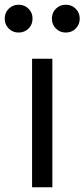

<svg xmlns="http://www.w3.org/2000/svg" viewBox="-56 -794 358 814"><path d="M80 -545H166V0H80ZM-36 -715Q-36 -740 -19 -757Q-2 -774 23 -774Q48 -774 65 -757Q82 -740 82 -715Q82 -690 65 -673Q48 -656 23 -656Q-2 -656 -19 -673Q-36 -690 -36 -715ZM223 -774Q248 -774 265 -757Q282 -740 282 -715Q282 -690 265 -673Q248 -656 223 -656Q198 -656 181 -673Q164 -690 164 -715Q164 -740 181 -757Q198 -774 223 -774Z"/></svg>

Font: Application
Style: Regular
Weight: 400
Designer: Wei Huang
Foundry: Wei Huang
Version: Version 0.012